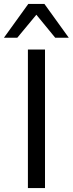

<svg xmlns="http://www.w3.org/2000/svg" viewBox="-42 -957 370 977"><path d="M100 0V-705H187V0ZM-22 -765 102 -937H184L308 -765H239L143 -882L46 -765Z"/></svg>

Font: Nunito Sans 9pt
Style: Regular
Weight: 400
Version: Version 3.101;gftools[0.9.27]